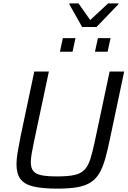

<svg xmlns="http://www.w3.org/2000/svg" viewBox="-20 -1113 761 1141"><path d="M321.1 8Q230.3 8 177 -5.1Q123.8 -18.2 100.9 -49.9Q78 -81.6 78 -136.6Q78 -167.5 84.8 -208.1Q91.5 -248.8 101.9 -300.5L183.8 -688H270.4L181.5 -268.9Q173.6 -229.7 168.3 -200.5Q163.1 -171.3 163.1 -149.1Q163.1 -115.6 177.4 -97.2Q191.7 -78.8 225.9 -71.7Q260.1 -64.6 319.6 -64.6Q383.5 -64.6 421.7 -72.9Q459.8 -81.2 481.4 -103.4Q503.1 -125.5 516.1 -165.6Q529.2 -205.6 542.6 -268.9L631.5 -688H718L636.1 -300.5Q621.1 -226.3 606.3 -173.2Q591.6 -120.1 571.2 -85Q550.9 -50 519.3 -29.5Q487.7 -9 439.8 -0.5Q391.9 8 321.1 8ZM544.4 -805.7 561.8 -886.3H636.8L619.5 -805.7ZM336.1 -805.7 353.4 -886.3H428.5L411.1 -805.7ZM468 -952.6 392.2 -1087.3 393.8 -1092.8H446.5L516.2 -994L622.7 -1092.8H684.8L683.2 -1087.3L553.6 -952.6Z"/></svg>

Font: Saira Thin
Style: Italic
Weight: 100
Italic angle: -12°
Designer: Hector Gatti with collaboration of the Omnibus-Type team
Foundry: Omnibus-Type
Version: Version 1.101